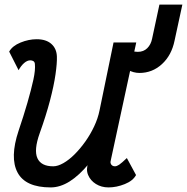

<svg xmlns="http://www.w3.org/2000/svg" viewBox="-20 -803 815 837"><path d="M61 -497 20 -578Q34 -603 69.5 -617.5Q105 -632 140 -632Q181 -632 204 -611.5Q227 -591 228 -556Q229 -528 222 -479Q215 -430 198 -365Q181 -300 153 -222Q127 -149 143 -113.5Q159 -78 212 -78Q232 -78 256.5 -92Q281 -106 305.5 -130.5Q330 -155 352 -186Q374 -217 390.5 -252Q407 -287 414 -322L475 -618H574L464 -109Q464 -106 462.5 -101.5Q461 -97 462 -92Q464 -85 469 -81.5Q474 -78 481 -78Q489 -78 499.5 -85Q510 -92 533 -114L573 -40Q560 -15 524 -0.5Q488 14 453 14Q422 14 398 -1Q374 -16 364 -40.5Q354 -65 365 -93L368 -90Q325 -38 283.5 -12Q242 14 201 14Q91 14 56.5 -51Q22 -116 61 -233Q83 -298 99.5 -355Q116 -412 125.5 -455.5Q135 -499 132 -525Q131 -533 125.5 -536.5Q120 -540 112 -540Q99 -540 85.5 -528.5Q72 -517 61 -497ZM588 -485Q562 -485 537.5 -498.5Q513 -512 502 -531L515 -617Q527 -596 541.5 -587.5Q556 -579 567 -578Q578 -577 581 -577Q606 -577 622 -593Q638 -609 643 -634L675 -783H775L741 -626Q728 -562 686 -523.5Q644 -485 588 -485Z"/></svg>

Font: Victor Mono Thin
Style: Italic
Weight: 100
Italic angle: -12°
Monospace: yes
Designer: Rune Bjørnerås
Version: Version 1.561;gftools[0.9.30]